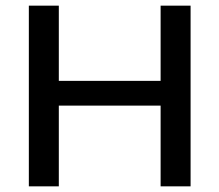

<svg xmlns="http://www.w3.org/2000/svg" viewBox="-20 -659 776 679"><path d="M188 0H82V-639H188ZM654 0H548V-639H654ZM139.5 -373H592V-285.5H139.5Z"/></svg>

Font: Anek Gujarati SemiExpanded Medium
Style: Regular
Weight: 500
Width: 6
Designer: Mrunmayee Ghaisas (Gujarati), Yesha Goshar (Latin)
Foundry: Ek Type
Version: Version 1.003